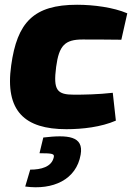

<svg xmlns="http://www.w3.org/2000/svg" viewBox="-20 -531 563 807"><path d="M304 -511C121 -511 52 -437 27 -256C0 -64 84 12 259 12C327 12 405 3 467 -24L454 -141C394 -134 330 -133 292 -133C220 -133 203 -151 216 -250C228 -340 253 -365 327 -365C366 -365 423 -365 490 -364L515 -475C457 -500 373 -511 304 -511ZM162 47 146 113C203 113 209 116 206 130C197 171 152 182 107 182L86 253C203 269 301 224 319 119C333 40 264 35 162 47Z"/></svg>

Font: Exo 2 Extra Bold
Style: Italic
Weight: 800
Italic angle: -8°
Designer: Natanael Gama
Version: Version 1.001;PS 001.001;hotconv 1.0.88;makeotf.lib2.5.64775